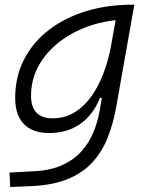

<svg xmlns="http://www.w3.org/2000/svg" viewBox="-20 -542 626 797"><path d="M22.5 234.4 19.5 174.3 120.1 168.9Q189.9 165.5 238.5 143.3Q287.1 121.1 318.6 85.7Q350.1 50.3 367.9 6.8Q385.7 -36.6 393.6 -82.5L402.8 -135.7H395Q367.2 -65.9 313.5 -27.8Q259.8 10.3 184.1 10.3Q115.2 10.3 79.1 -27.1Q43 -64.5 43 -135.3Q43 -223.1 79.6 -294.7Q116.2 -366.2 181.9 -417Q247.6 -467.8 335.9 -495.1Q424.3 -522.5 528.3 -522.5H537.6L462.4 -98.1Q450.2 -29.3 427.2 28.8Q404.3 86.9 364.5 130.9Q324.7 174.8 262.7 200.7Q200.7 226.6 110.4 230.5ZM460 -458.5Q359.9 -446.8 280.5 -403.3Q201.2 -359.9 155 -293Q108.9 -226.1 108.9 -144Q108.9 -50.8 199.2 -50.8Q259.8 -50.8 307.9 -88.1Q356 -125.5 389.6 -192.6Q423.3 -259.8 440.4 -348.6L443.8 -368.2V-367.7Z"/></svg>

Font: Cascadia Mono Light
Style: Italic
Weight: 300
Italic angle: -10°
Monospace: yes
Designer: Aaron Bell
Foundry: Saja Typeworks
Version: Version 2404.023; ttfautohint (v1.8.4)